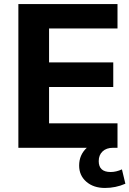

<svg xmlns="http://www.w3.org/2000/svg" viewBox="-20 -732 641 951"><path d="M601 178Q553 199 500 199Q443 199 407.5 168Q372 137 372 88Q372 35 410 0H71V-712H562V-591H223V-423H541V-301H223V-121H562V0H540Q507 0 488 18Q469 36 469 66Q469 120 528 120Q555 120 584 107Z"/></svg>

Font: Muli ExtraBold
Style: Regular
Weight: 800
Designer: Vernon Adams
Foundry: Vernon Adams
Version: Version 2.000